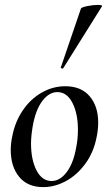

<svg xmlns="http://www.w3.org/2000/svg" viewBox="-20 -752 445 786"><path d="M24 -138Q24 -165 30 -193Q41 -252 72.5 -299Q104 -346 150 -372.5Q196 -399 247 -399Q312 -399 347 -358Q382 -317 382 -250Q382 -223 376 -193Q364 -129 329.5 -82Q295 -35 249.5 -10.5Q204 14 157 14Q93 14 58.5 -28Q24 -70 24 -138ZM292 -149Q299 -183 299 -221Q299 -287 276.5 -331Q254 -375 215 -375Q181 -375 153.5 -339Q126 -303 114 -236Q107 -194 107 -165Q107 -98 129.5 -54.5Q152 -11 191 -11Q226 -11 253.5 -48Q281 -85 292 -149ZM229 -476 311 -716Q312 -722 337 -727Q362 -732 382 -732Q389 -732 394 -730.5Q399 -729 398 -727L239 -473Q238 -470 232.5 -472Q227 -474 229 -476Z"/></svg>

Font: Cormorant Garamond SemiBold
Style: Italic
Weight: 600
Italic angle: -10°
Designer: Christian Thalmann (Catharsis Fonts)
Foundry: Catharsis Fonts
Version: Version 4.000